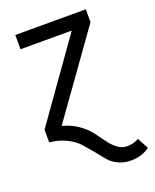

<svg xmlns="http://www.w3.org/2000/svg" viewBox="-138 -607 727 898"><g transform="rotate(-20 225.5 -157.5)"><path d="M357 211Q322 211 293.5 197Q265 183 248 161.5Q231 140 209.5 114Q188 88 167 64.5Q146 41 109.5 23Q73 5 26 0V-63L304 -455H49V-526H400V-462L107 -52Q151 -41 185 -17Q219 7 239 33.5Q259 60 277 85Q295 110 316.5 126Q338 142 364 142Q394 142 422 127L451 182Q413 211 357 211Z"/></g></svg>

Font: FiraGO Book
Style: Regular
Weight: 350
Designer: bBox Type
Foundry: bBox Type GmbH
Version: Version 1.001;PS 001.001;hotconv 1.0.88;makeotf.lib2.5.64775